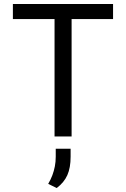

<svg xmlns="http://www.w3.org/2000/svg" viewBox="-20 -688 636 968"><path d="M255 0V-592H45V-668H550V-592H341V0ZM266 260 223 239Q236 217 244 195.5Q252 174 256.5 151Q261 128 261 102V62H336V102Q336 158 319.5 195Q303 232 266 260Z"/></svg>

Font: Gantari
Style: Regular
Weight: 400
Designer: Anugrah Pasau
Foundry: Lafontype
Version: Version 1.000; ttfautohint (v1.8.3)